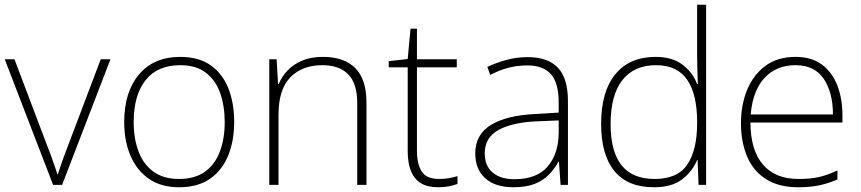

<svg xmlns="http://www.w3.org/2000/svg" viewBox="-20 -780 3633 810"><path d="M204 0 0 -530H41L183 -155Q192 -133 198.5 -114Q205 -95 211 -78.5Q217 -62 222 -45H224Q230 -62 235.5 -79Q241 -96 248 -115Q255 -134 263 -155L405 -530H446L242 0Z M968 -265Q968 -186 942.5 -123.5Q917 -61 865.5 -25.5Q814 10 735 10Q660 10 608.5 -25.5Q557 -61 530.5 -123Q504 -185 504 -265Q504 -392 566.5 -466Q629 -540 740 -540Q819 -540 869.5 -504Q920 -468 944 -406Q968 -344 968 -265ZM544 -265Q544 -194 565 -139.5Q586 -85 628.5 -55Q671 -25 735 -25Q802 -25 844.5 -55.5Q887 -86 907.5 -140.5Q928 -195 928 -265Q928 -333 909 -387Q890 -441 849 -473Q808 -505 740 -505Q644 -505 594 -441.5Q544 -378 544 -265Z M1343 -540Q1431 -540 1478.5 -493Q1526 -446 1526 -347V0H1487V-345Q1487 -428 1449 -466.5Q1411 -505 1340 -505Q1254 -505 1204.5 -453.5Q1155 -402 1155 -297V0H1116V-530H1147L1153 -426H1156Q1169 -457 1193 -482.5Q1217 -508 1254 -524Q1291 -540 1343 -540Z M1832 -25Q1856 -25 1875 -28.5Q1894 -32 1910 -37V-4Q1894 2 1874 6Q1854 10 1829 10Q1783 10 1755 -7.5Q1727 -25 1713.5 -59Q1700 -93 1700 -143V-496H1620V-522L1700 -531L1712 -659H1739V-530H1907V-496H1739V-146Q1739 -87 1759.5 -56Q1780 -25 1832 -25Z M2206 -539Q2291 -539 2333.5 -494.5Q2376 -450 2376 -353V0H2345L2338 -98H2336Q2320 -68 2295.5 -43Q2271 -18 2235 -4Q2199 10 2146 10Q2069 10 2027 -28Q1985 -66 1985 -133Q1985 -212 2050.5 -252.5Q2116 -293 2237 -299L2337 -305V-345Q2337 -431 2304 -467.5Q2271 -504 2205 -504Q2164 -504 2126.5 -494.5Q2089 -485 2048 -464L2036 -498Q2075 -516 2117.5 -527.5Q2160 -539 2206 -539ZM2241 -268Q2139 -263 2082 -231Q2025 -199 2025 -133Q2025 -81 2058 -52.5Q2091 -24 2150 -24Q2244 -24 2290 -77Q2336 -130 2337 -219V-272Z M2739 10Q2628 10 2572 -58.5Q2516 -127 2516 -257Q2516 -394 2576 -467Q2636 -540 2746 -540Q2816 -540 2859.5 -507Q2903 -474 2921 -425H2924Q2923 -455 2922 -485.5Q2921 -516 2921 -544V-760H2959V0H2927L2923 -105H2921Q2902 -58 2858.5 -24Q2815 10 2739 10ZM2742 -25Q2839 -25 2880 -86.5Q2921 -148 2921 -260V-266Q2921 -382 2879 -443.5Q2837 -505 2748 -505Q2655 -505 2605.5 -442Q2556 -379 2556 -256Q2556 -141 2602 -83Q2648 -25 2742 -25Z M3336 -540Q3404 -540 3447.5 -507.5Q3491 -475 3512.5 -419.5Q3534 -364 3534 -294V-263H3146Q3146 -148 3198 -86.5Q3250 -25 3348 -25Q3397 -25 3432.5 -32.5Q3468 -40 3513 -61V-23Q3474 -6 3435.5 2Q3397 10 3347 10Q3266 10 3212 -24Q3158 -58 3132 -119.5Q3106 -181 3106 -260Q3106 -338 3132 -401Q3158 -464 3209 -502Q3260 -540 3336 -540ZM3336 -505Q3256 -505 3206 -452Q3156 -399 3147 -297H3494Q3494 -390 3455 -447.5Q3416 -505 3336 -505Z"/></svg>

Font: Noto Sans Cham ExtraLight
Style: Regular
Weight: 250
Version: Version 2.002